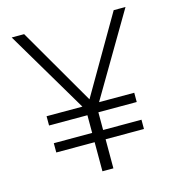

<svg xmlns="http://www.w3.org/2000/svg" viewBox="-105 -790 810 880"><g transform="rotate(-15 300.0 -350.0)"><path d="M91 -138V-182H273V-266H91V-310H261L30 -700H89L301 -334L514 -700H570L340 -310H507V-266H325V-182H507V-138H325V0H273V-138Z"/></g></svg>

Font: Red Hat Mono
Style: Regular
Weight: 300
Monospace: yes
Designer: Pentagram, MCKL
Foundry: Pentagram, MCKL
Version: Version 1.023